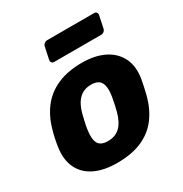

<svg xmlns="http://www.w3.org/2000/svg" viewBox="-169 -852 948 992"><g transform="rotate(-30 304.5 -355.5)"><path d="M247.4 10Q167.1 10 113.1 -16.9Q59.1 -43.8 35.6 -94.5Q12 -145.3 22.8 -214.9Q25.4 -234.9 30.8 -260.3Q36.1 -285.8 42 -305.1Q61.1 -375.7 100 -426Q138.9 -476.2 200.2 -503.1Q261.5 -530 345.4 -530Q423.6 -530 477.7 -503.1Q531.9 -476.2 557.1 -426Q582.4 -375.7 571 -305.1Q567.4 -285.8 562.2 -260.3Q557 -234.9 551.7 -214.9Q533.2 -145.3 495.3 -94.5Q457.4 -43.8 396.4 -16.9Q335.4 10 247.4 10ZM262.4 -111.7Q307.1 -111.7 334.9 -138.9Q362.6 -166.1 376.8 -219.9Q380.8 -234.9 386.2 -260Q391.6 -285.1 394 -300.1Q402.8 -353 388.9 -380.6Q375.1 -408.3 330.4 -408.3Q286.6 -408.3 258.6 -380.6Q230.5 -353 217 -300.1Q213 -285.1 207.4 -260Q201.7 -234.9 199.7 -219.9Q191 -166.1 204.4 -138.9Q217.9 -111.7 262.4 -111.7ZM225.9 -605.1Q215.9 -605.1 211.1 -611.4Q206.3 -617.8 207.9 -627.8L222.8 -698Q224.8 -708 232.6 -714.3Q240.4 -720.6 250.4 -720.6H529.4Q539.4 -720.6 544.2 -714.3Q549 -708 547 -698L532.1 -627.8Q530.5 -617.8 522.7 -611.4Q514.9 -605.1 504.9 -605.1Z"/></g></svg>

Font: Rubik Light
Style: Italic
Weight: 300
Italic angle: -12°
Designer: Hubert and Fischer
Foundry: Hubert and Fischer
Version: Version 2.300;gftools[0.9.30]